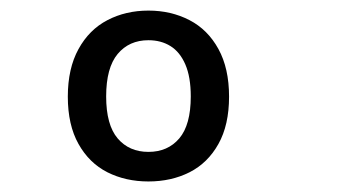

<svg xmlns="http://www.w3.org/2000/svg" viewBox="-20 -795 660 359"><path d="M257.5 -455.7Q215 -455.7 180.8 -472.9Q146.7 -490.2 126.8 -525.8Q106.8 -561.3 106.8 -614.3Q106.8 -667 126.8 -703.3Q146.8 -739.7 181 -757.4Q215.2 -775.2 257.5 -775.2Q299.8 -775.2 334.2 -757.4Q368.5 -739.7 388.4 -703.4Q408.3 -667.2 408.3 -614.3Q408.3 -561.3 388.4 -525.8Q368.5 -490.2 334.4 -472.9Q300.3 -455.7 257.5 -455.7ZM257.5 -719.8Q221.5 -719.8 200 -694.1Q178.5 -668.3 178.5 -614.7Q178.5 -561.5 200 -536.2Q221.5 -511 257.5 -511Q293.7 -511 315.2 -536.2Q336.7 -561.5 336.7 -614.7Q336.7 -651 326.6 -674.4Q316.5 -697.8 298.8 -708.8Q281.2 -719.8 257.5 -719.8Z"/></svg>

Font: Monaspace Krypton Var
Style: Regular
Weight: 400
Designer: Riley Cran and the Lettermatic Team
Version: Version 1.101 (Monaspace Krypton Var)